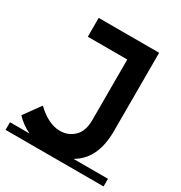

<svg xmlns="http://www.w3.org/2000/svg" viewBox="-165 -817 881 935"><g transform="rotate(30 275.5 -349.5)"><path d="M551 -43V0H0V-43H110Q66 -63 31 -100L98 -193Q166 -128 231 -128Q277 -128 309.5 -159Q342 -190 342 -252V-593H120V-699H460V-258Q460 -102 357 -43Z"/></g></svg>

Font: Montserrat Subrayada
Style: Regular
Weight: 400
Designer: Julieta Ulanovsky
Foundry: Julieta Ulanovsky
Version: Version 2.001